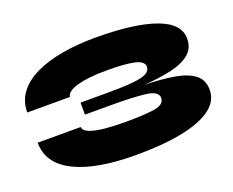

<svg xmlns="http://www.w3.org/2000/svg" viewBox="-110 -696 1276 1052"><g transform="rotate(-20 527.5 -169.5)"><path d="M1020 -27Q1020 39 959.5 83Q899 127 787 149Q675 171 521 171Q287 171 161 107.5Q35 44 35 -77H286Q288 -55 319.5 -42.5Q351 -30 404 -24.5Q457 -19 521 -19Q640 -19 697.5 -28.5Q755 -38 755 -77Q755 -115 685 -124Q615 -133 480 -133H331V-203H480Q579 -203 636 -208.5Q693 -214 716.5 -227.5Q740 -241 740 -263Q740 -295 688.5 -307.5Q637 -320 526 -320Q420 -320 355.5 -302.5Q291 -285 287 -252H38Q38 -319 76 -368Q114 -417 181.5 -448.5Q249 -480 337.5 -495Q426 -510 526 -510Q753 -510 876.5 -466Q1000 -422 1000 -333Q1000 -278 961.5 -245.5Q923 -213 853.5 -197Q784 -181 692 -175Q790 -173 864 -160.5Q938 -148 979 -117Q1020 -86 1020 -27Z"/></g></svg>

Font: Syne ExtraBold
Style: Regular
Weight: 800
Designer: Lucas Descroix
Foundry: Bonjour Monde
Version: Version 2.200; ttfautohint (v1.8.4)